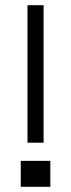

<svg xmlns="http://www.w3.org/2000/svg" viewBox="-20 -720 274 740"><path d="M86 -170H148V-700H86ZM60 0H174V-100H60Z"/></svg>

Font: Meta Space Light
Style: Regular
Weight: 300
Designer: Meta Pool / Florian Karsten
Foundry: Meta Pool / Florian Karsten
Version: Version 2.000;Glyphs 3.1.1 (3137)